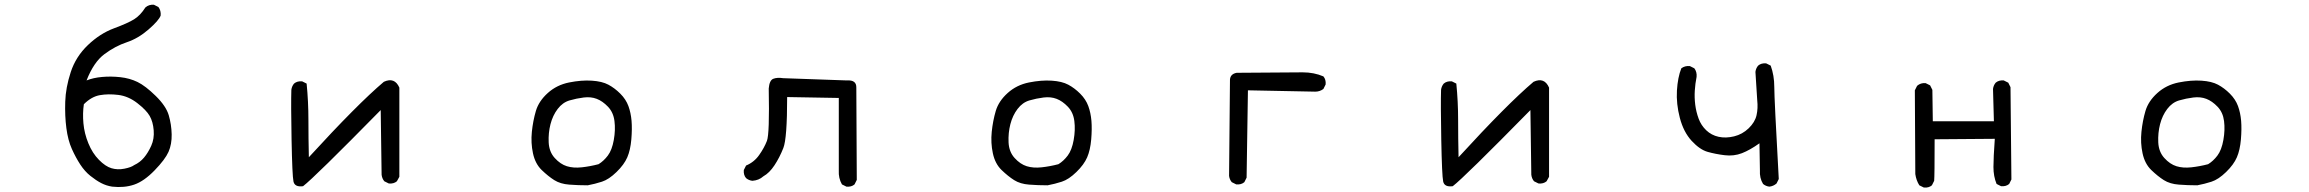

<svg xmlns="http://www.w3.org/2000/svg" viewBox="-20 -800 10040 835"><path d="M467.8 11.7Q442.4 7.8 419.9 -3.9Q397.5 -15.6 373 -35.2Q348.6 -54.7 329.1 -84.5Q309.6 -114.3 292.5 -152.3Q275.4 -190.4 268.6 -243.2Q261.7 -295.9 263.7 -357.4Q265.6 -418.9 287.6 -486.3Q309.6 -553.7 362.3 -604Q415 -654.3 475.6 -676.8Q536.1 -699.2 563.5 -716.3Q590.8 -733.4 612.3 -767.6Q627.9 -781.2 649.4 -779.3L668.9 -769.5Q680.7 -753.9 678.7 -732.4Q670.9 -710.9 626 -671.9Q581.1 -632.8 531.2 -616.2Q481.4 -599.6 434.6 -564.9Q387.7 -530.3 356.4 -450.2Q385.7 -461.9 423.8 -465.3Q461.9 -468.8 502.9 -464.4Q543.9 -460 578.1 -443.4Q612.3 -426.8 657.2 -382.8Q702.1 -338.9 713.9 -298.8Q725.6 -258.8 726.6 -215.8Q727.5 -172.9 712.9 -139.6Q698.2 -106.4 652.3 -59.1Q606.4 -11.7 563.5 2.9Q520.5 17.6 467.8 11.7ZM563.5 -82Q588.9 -93.8 606.4 -114.7Q624 -135.7 637.7 -166Q651.4 -196.3 648.4 -233.4Q645.5 -270.5 630.9 -295.9Q616.2 -321.3 577.1 -351.6Q538.1 -381.8 494.6 -387.2Q451.2 -392.6 414.6 -386.2Q377.9 -379.9 344.7 -346.7Q338.9 -307.6 342.8 -263.7Q346.7 -219.7 364.3 -176.8Q381.8 -133.8 410.2 -105Q438.5 -76.2 464.8 -68.4Q491.2 -60.5 521 -66.4Q550.8 -72.3 563.5 -82Z M1297.9 9.8Q1261.7 14.6 1256.3 -10.7Q1251 -36.1 1248 -192.4Q1245.1 -348.6 1247.1 -409.2Q1249 -424.8 1258.8 -436.5Q1272.5 -448.2 1293.9 -446.3L1313.5 -436.5Q1321.3 -358.4 1321.3 -278.3Q1321.3 -198.2 1323.2 -116.2Q1534.2 -346.7 1649.4 -444.3Q1696.3 -465.8 1716.8 -418.9V-31.2L1706.1 -11.7Q1692.4 0 1670.9 -2L1651.4 -11.7Q1641.6 -23.4 1639.6 -40L1635.7 -321.3Q1346.7 -27.3 1297.9 9.8Z M2536.1 5.9Q2494.1 5.9 2455.6 2.9Q2417 0 2390.6 -16.6Q2364.3 -33.2 2335.9 -60.5Q2307.6 -87.9 2297.9 -133.3Q2288.1 -178.7 2293 -226.6Q2297.9 -274.4 2310.5 -317.4Q2323.2 -360.4 2362.3 -395.5Q2401.4 -430.7 2455.1 -441.4Q2508.8 -452.1 2553.7 -449.2Q2598.6 -446.3 2626 -431.6Q2653.3 -417 2677.7 -392.6Q2702.1 -368.2 2712.9 -338.9Q2723.6 -309.6 2726.6 -274.4Q2729.5 -239.3 2725.6 -193.4Q2721.7 -147.5 2708 -115.7Q2694.3 -84 2661.1 -51.8Q2627.9 -19.5 2597.7 -9.8Q2567.4 0 2536.1 5.9ZM2583 -85.9Q2605.5 -99.6 2623.5 -123.5Q2641.6 -147.5 2649.4 -191.4Q2657.2 -235.4 2652.3 -273.4Q2647.5 -311.5 2624 -335.9Q2600.6 -360.4 2575.2 -370.1Q2549.8 -379.9 2518.6 -376Q2487.3 -372.1 2457 -363.3Q2426.8 -354.5 2405.3 -326.2Q2383.8 -297.9 2374 -259.8Q2364.3 -221.7 2366.2 -180.7Q2368.2 -139.6 2392.6 -112.8Q2417 -85.9 2445.3 -77.1Q2473.6 -68.4 2509.8 -72.3Q2545.9 -76.2 2583 -85.9Z M3661.1 11.7 3641.6 2Q3626 -25.4 3627.9 -58.6V-374L3403.3 -377.9Q3403.3 -198.2 3386.7 -156.2Q3370.1 -114.3 3348.1 -81.1Q3326.2 -47.9 3299.8 -33.2Q3280.3 -15.6 3252 -13.7Q3236.3 -15.6 3224.6 -25.4Q3212.9 -39.1 3214.8 -60.5L3224.6 -80.1Q3259.8 -94.7 3281.7 -126Q3303.7 -157.2 3315.4 -187.5Q3327.1 -217.8 3323.2 -415Q3326.2 -451.2 3343.3 -457.5Q3360.4 -463.9 3385.7 -460L3663.1 -450.2Q3705.1 -453.1 3704.1 -418.9L3706.1 -17.6L3696.3 2Q3682.6 13.7 3661.1 11.7Z M4536.1 5.9Q4494.1 5.9 4455.6 2.9Q4417 0 4390.6 -16.6Q4364.3 -33.2 4335.9 -60.5Q4307.6 -87.9 4297.9 -133.3Q4288.1 -178.7 4293 -226.6Q4297.9 -274.4 4310.5 -317.4Q4323.2 -360.4 4362.3 -395.5Q4401.4 -430.7 4455.1 -441.4Q4508.8 -452.1 4553.7 -449.2Q4598.6 -446.3 4626 -431.6Q4653.3 -417 4677.7 -392.6Q4702.1 -368.2 4712.9 -338.9Q4723.6 -309.6 4726.6 -274.4Q4729.5 -239.3 4725.6 -193.4Q4721.7 -147.5 4708 -115.7Q4694.3 -84 4661.1 -51.8Q4627.9 -19.5 4597.7 -9.8Q4567.4 0 4536.1 5.9ZM4583 -85.9Q4605.5 -99.6 4623.5 -123.5Q4641.6 -147.5 4649.4 -191.4Q4657.2 -235.4 4652.3 -273.4Q4647.5 -311.5 4624 -335.9Q4600.6 -360.4 4575.2 -370.1Q4549.8 -379.9 4518.6 -376Q4487.3 -372.1 4457 -363.3Q4426.8 -354.5 4405.3 -326.2Q4383.8 -297.9 4374 -259.8Q4364.3 -221.7 4366.2 -180.7Q4368.2 -139.6 4392.6 -112.8Q4417 -85.9 4445.3 -77.1Q4473.6 -68.4 4509.8 -72.3Q4545.9 -76.2 4583 -85.9Z M5356.4 2 5336.9 -7.8Q5327.1 -19.5 5325.2 -35.2L5329.1 -454.1Q5331.1 -478.5 5358.4 -483.4L5645.5 -485.4Q5694.3 -485.4 5735.4 -467.8Q5747.1 -454.1 5745.1 -432.6L5735.4 -413.1Q5719.7 -401.4 5700.2 -401.4L5407.2 -407.2L5401.4 -27.3L5391.6 -7.8Q5377.9 3.9 5356.4 2Z M6297.9 9.8Q6261.7 14.6 6256.3 -10.7Q6251 -36.1 6248 -192.4Q6245.1 -348.6 6247.1 -409.2Q6249 -424.8 6258.8 -436.5Q6272.5 -448.2 6293.9 -446.3L6313.5 -436.5Q6321.3 -358.4 6321.3 -278.3Q6321.3 -198.2 6323.2 -116.2Q6534.2 -346.7 6649.4 -444.3Q6696.3 -465.8 6716.8 -418.9V-31.2L6706.1 -11.7Q6692.4 0 6670.9 -2L6651.4 -11.7Q6641.6 -23.4 6639.6 -40L6635.7 -321.3Q6346.7 -27.3 6297.9 9.8Z M7674.8 11.7Q7659.2 9.8 7647.5 0Q7631.8 -25.4 7633.8 -59.6L7631.8 -176.8Q7590.8 -147.5 7555.7 -133.8Q7520.5 -120.1 7480.5 -125Q7440.4 -129.9 7406.2 -139.6Q7372.1 -149.4 7336.9 -187.5Q7301.8 -225.6 7285.6 -287.1Q7269.5 -348.6 7272.9 -406.2Q7276.4 -463.9 7292 -502.9Q7307.6 -514.6 7329.1 -512.7L7348.6 -502.9Q7360.4 -487.3 7358.4 -465.8Q7352.5 -436.5 7350.6 -406.2Q7348.6 -376 7352.5 -344.7Q7356.4 -313.5 7367.2 -284.2Q7377.9 -254.9 7400.4 -233.4Q7422.9 -211.9 7454.1 -205.1Q7485.4 -198.2 7521.5 -207Q7557.6 -215.8 7585 -242.2Q7612.3 -268.6 7619.1 -298.8Q7626 -329.1 7622.1 -364.3L7614.3 -487.3Q7616.2 -502.9 7626 -514.6Q7639.6 -526.4 7661.1 -524.4L7680.7 -514.6Q7696.3 -471.7 7696.3 -421.9Q7696.3 -372.1 7715.8 -21.5L7706.1 -2Q7692.4 9.8 7674.8 11.7Z M8346.7 15.6 8327.1 5.9Q8313.5 -15.6 8309.6 -43L8307.6 -407.2L8317.4 -426.8Q8333 -440.4 8354.5 -438.5L8374 -428.7L8383.8 -409.2L8385.7 -272.5H8651.4L8647.5 -413.1Q8649.4 -428.7 8659.2 -440.4Q8672.9 -452.1 8694.3 -450.2L8713.9 -440.4L8723.6 -420.9L8727.5 -19.5L8717.8 0Q8704.1 11.7 8682.6 9.8L8663.1 0Q8649.4 -33.2 8649.4 -73.7Q8649.4 -114.3 8655.3 -196.3L8393.6 -194.3Q8393.6 -33.2 8391.6 -13.7L8381.8 5.9Q8368.2 17.6 8346.7 15.6Z M9536.1 5.9Q9494.1 5.9 9455.6 2.9Q9417 0 9390.6 -16.6Q9364.3 -33.2 9335.9 -60.5Q9307.6 -87.9 9297.9 -133.3Q9288.1 -178.7 9293 -226.6Q9297.9 -274.4 9310.5 -317.4Q9323.2 -360.4 9362.3 -395.5Q9401.4 -430.7 9455.1 -441.4Q9508.8 -452.1 9553.7 -449.2Q9598.6 -446.3 9626 -431.6Q9653.3 -417 9677.7 -392.6Q9702.1 -368.2 9712.9 -338.9Q9723.6 -309.6 9726.6 -274.4Q9729.5 -239.3 9725.6 -193.4Q9721.7 -147.5 9708 -115.7Q9694.3 -84 9661.1 -51.8Q9627.9 -19.5 9597.7 -9.8Q9567.4 0 9536.1 5.9ZM9583 -85.9Q9605.5 -99.6 9623.5 -123.5Q9641.6 -147.5 9649.4 -191.4Q9657.2 -235.4 9652.3 -273.4Q9647.5 -311.5 9624 -335.9Q9600.6 -360.4 9575.2 -370.1Q9549.8 -379.9 9518.6 -376Q9487.3 -372.1 9457 -363.3Q9426.8 -354.5 9405.3 -326.2Q9383.8 -297.9 9374 -259.8Q9364.3 -221.7 9366.2 -180.7Q9368.2 -139.6 9392.6 -112.8Q9417 -85.9 9445.3 -77.1Q9473.6 -68.4 9509.8 -72.3Q9545.9 -76.2 9583 -85.9Z"/></svg>

Font: NaikaiFont
Style: Regular-Lite
Weight: 400
Version: Version 1.67